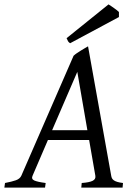

<svg xmlns="http://www.w3.org/2000/svg" viewBox="-37 -854 617 874"><path d="M181.2 -216.8 111.3 -54.2Q104.5 -39.1 118.9 -32.5Q133.3 -25.9 170.9 -21L168 0H-17.1L-14.2 -21Q16.6 -26.9 35.2 -33.4Q53.7 -40 60.1 -54.2L297.9 -600.1Q304.2 -606 313 -612.1Q321.8 -618.2 331.1 -623.8Q340.3 -629.4 348.9 -634.5Q357.4 -639.6 363.8 -643.1L469.2 -54.2Q470.2 -47.4 472.9 -42.2Q475.6 -37.1 481.4 -33Q487.3 -28.8 497.3 -25.9Q507.3 -22.9 522.9 -21L521 0H333L335 -21Q369.6 -23.4 384.8 -31Q399.9 -38.6 397 -54.2L368.7 -216.8ZM360.8 -261.2 314.9 -526.9 200.2 -261.2ZM504.4 -776.4 282.2 -657.2Q275.4 -661.6 272.9 -666Q270.5 -670.4 266.1 -680.2L457 -834L468.3 -826.7Q474.6 -822.3 481.7 -817.4Q488.8 -812.5 495.1 -807.6Q501.5 -802.7 504.4 -799.3Z"/></svg>

Font: Gentium Plus APac
Style: Italic
Weight: 400
Italic angle: -8°
Designer: J. Victor Gaultney, Annie Olsen, Iska Routamaa, Becca Hirsbrunner
Foundry: SIL International
Version: Version 5.000